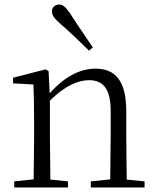

<svg xmlns="http://www.w3.org/2000/svg" viewBox="-20 -830 695 850"><path d="M391 -620C358 -669 323 -719 292 -768C271 -799 258 -810 241 -810C225 -810 210 -799 210 -779C210 -763 220 -748 249 -723C290 -688 332 -647 374 -606ZM467 0H620V-27L541 -35L539 -227V-338C539 -474 489 -526 403 -526C337 -526 269 -494 200 -417L195 -515L182 -523L38 -486V-461L128 -456C130 -406 131 -353 131 -285V-227L129 -36L43 -27V0H281V-27L203 -35L201 -227V-384C271 -455 331 -475 374 -475C434 -475 470 -440 470 -339V-227L468 -36L382 -27V0Z"/></svg>

Font: Noto Serif HK Light
Style: Regular
Weight: 300
Designer: Ryoko NISHIZUKA 西塚涼子 (kana & ideographs); Frank Grießhammer (Latin, Greek & Cyrillic); Wenlong ZHANG 张文龙 (bopomofo); San
Foundry: Adobe
Version: Version 2.001;hotconv 1.1.0;makeotfexe 2.6.0